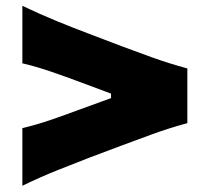

<svg xmlns="http://www.w3.org/2000/svg" viewBox="-20 -666 700 641"><path d="M54.7 -45.9V-238.3Q102.5 -249.5 151.4 -266.4Q200.2 -283.2 248.5 -301.3L350.6 -338.4V-353.5L248.5 -391.6Q200.2 -409.7 151.4 -426.5Q102.5 -443.4 54.7 -454.6V-646.5Q114.3 -618.2 170.4 -595.2Q226.6 -572.3 275.9 -553.7L384.8 -512.2Q434.1 -493.7 490 -473.6Q545.9 -453.6 605.5 -437.5V-254.9Q545.9 -238.8 490 -218.5Q434.1 -198.2 384.8 -179.7L275.9 -138.7Q226.6 -119.6 170.4 -97.2Q114.3 -74.7 54.7 -45.9Z"/></svg>

Font: Pinar-DS3-FD ExtraBold
Style: Regular
Weight: 800
Designer: Amin Abedi
Version: Version 3.000